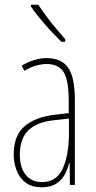

<svg xmlns="http://www.w3.org/2000/svg" viewBox="-20 -783 406 813"><path d="M177 -537Q240 -537 268.5 -496.5Q297 -456 297 -358V0H276L275 -93H273Q267 -68 254.5 -44.5Q242 -21 218.5 -5.5Q195 10 157 10Q115 10 89 -9.5Q63 -29 50.5 -61Q38 -93 38 -129Q38 -208 83 -247.5Q128 -287 210 -297L271 -304V-355Q271 -445 249 -478.5Q227 -512 177 -512Q159 -512 135 -506Q111 -500 83 -483L72 -505Q96 -520 124 -528.5Q152 -537 177 -537ZM209 -274Q135 -266 99.5 -230.5Q64 -195 64 -129Q64 -73 89 -42.5Q114 -12 157 -12Q220 -12 246 -70Q272 -128 272 -220V-281ZM142 -763Q160 -736 178.5 -711Q197 -686 217 -663Q237 -640 256 -617V-606H240Q226 -620 208.5 -638Q191 -656 173.5 -676Q156 -696 139.5 -716.5Q123 -737 111 -756V-763Z"/></svg>

Font: Noto Sans Khmer ExtraCondensed Thin
Style: Regular
Weight: 250
Width: 2
Designer: Danh Hong and the Monotype Design Team
Foundry: Monotype Imaging Inc.
Version: Version 2.004